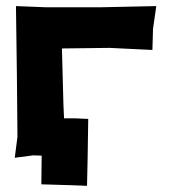

<svg xmlns="http://www.w3.org/2000/svg" viewBox="-20 -514 552 628"><path d="M225.6 -127H189.5L187.5 -170.9L182.6 -355.5L337.9 -357.4L478.5 -350.6L480.5 -419.9L491.2 -494.1L308.6 -490.2H129.9L32.2 -494.1L35.2 -273.4L37.1 -66.4L28.3 2L88.9 -5.9L116.2 -4.9V5.9L115.2 88.9L213.9 91.8L264.6 93.8L266.6 4.9L268.6 -125Z"/></svg>

Font: MaokenAssortedSans-TC
Style: Regular
Weight: 500
Version: Version 0.83